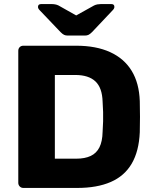

<svg xmlns="http://www.w3.org/2000/svg" viewBox="-20 -925 756 945"><path d="M95 0Q84 0 77 -7.5Q70 -15 70 -25V-675Q70 -686 77 -693Q84 -700 95 -700H355Q453 -700 522 -668.5Q591 -637 628 -576.5Q665 -516 668 -427Q669 -383 669 -350Q669 -317 668 -274Q664 -181 628.5 -120Q593 -59 525.5 -29.5Q458 0 360 0ZM250 -144H355Q398 -144 426.5 -157.5Q455 -171 469.5 -200Q484 -229 485 -276Q487 -305 487.5 -328Q488 -351 487.5 -374Q487 -397 485 -425Q483 -493 449.5 -524.5Q416 -556 350 -556H250ZM313 -750Q303 -750 295.5 -753.5Q288 -757 278 -767L175 -875Q167 -883 167 -891Q167 -905 183 -905H233Q242 -905 251 -903.5Q260 -902 268 -898L355 -849L443 -898Q451 -902 460 -903.5Q469 -905 477 -905H528Q543 -905 543 -891Q543 -883 535 -875L433 -767Q423 -757 415.5 -753.5Q408 -750 398 -750Z"/></svg>

Font: DVN-Rubik
Style: Bold
Weight: 700
Designer: Hubert and Fischer
Foundry: Hubert & Fischer
Version: Version 2.102